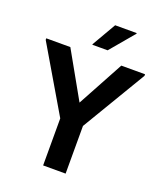

<svg xmlns="http://www.w3.org/2000/svg" viewBox="-166 -1041 970 1147"><g transform="rotate(20 319.0 -467.0)"><path d="M247 0V-299L5 -710V-720H158L323 -427L482 -720H633V-710L390 -303V0ZM277 -778V-782L365 -934H502V-930L374 -778Z"/></g></svg>

Font: Kufam SemiBold
Style: Regular
Weight: 600
Designer: Wael Morcos, Artur Schmal
Foundry: Original Type
Version: Version 1.300; ttfautohint (v1.8.3)